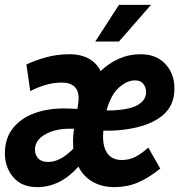

<svg xmlns="http://www.w3.org/2000/svg" viewBox="-21 -755 758 786"><path d="M131 11Q68 11 33.5 -29.5Q-1 -70 -1 -127Q-1 -188 31 -229Q63 -270 117.5 -290.5Q172 -311 238 -311Q252 -311 267 -310.5Q282 -310 296 -309Q301 -340 301 -352Q301 -417 231 -417Q198 -417 164.5 -407Q131 -397 103 -382L87 -491Q123 -508 168 -520.5Q213 -533 266 -533Q309 -533 341.5 -515.5Q374 -498 391 -464Q424 -496 465.5 -514.5Q507 -533 554 -533Q620 -533 657 -492Q694 -451 693 -391Q693 -310 624 -267.5Q555 -225 435 -220Q428 -220 419.5 -220Q411 -220 402 -220Q401 -210 401 -200Q400 -152 419.5 -126Q439 -100 478 -100Q508 -100 533.5 -113Q559 -126 586 -151L635 -65Q587 -26 543 -7.5Q499 11 448 11Q396 11 358 -11Q320 -33 300 -73Q226 11 131 11ZM415 -303Q422 -303 428 -303Q434 -303 440 -303Q515 -307 546 -327Q577 -347 577 -377Q577 -398 565.5 -412Q554 -426 531 -426Q499 -426 466 -396.5Q433 -367 415 -303ZM176 -92Q226 -92 279 -146Q278 -160 278 -179Q278 -202 282 -228Q277 -228 272.5 -228Q268 -228 263 -228Q203 -228 162.5 -204Q122 -180 122 -142Q122 -121 135.5 -106.5Q149 -92 176 -92ZM369 -585 466 -735H597L466 -585Z"/></svg>

Font: Radio Canada Condensed SemiBold
Style: Italic
Weight: 600
Width: 3
Italic angle: -12°
Designer: Charles Daoud, Etienne Aubert Bonn, Alexandre Saumier Demers, Jacques Le Bailly
Foundry: Radio-Canada
Version: Version 2.104; ttfautohint (v1.8.4.7-5d5b);gftools[0.9.28.de